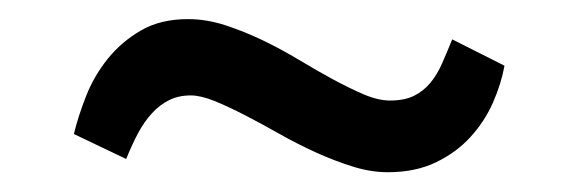

<svg xmlns="http://www.w3.org/2000/svg" viewBox="-20 -406 598 199"><path d="M56.6 -267.1Q61 -285.6 69.3 -306.6Q77.6 -327.6 91.8 -345.2Q106 -362.8 126.2 -374.5Q146.5 -386.2 174.8 -386.2Q193.8 -386.2 213.4 -379.9Q232.9 -373.5 252.2 -364.3Q271.5 -355 289.8 -344Q308.1 -333 325.2 -323.7Q342.3 -314.5 357.2 -308.1Q372.1 -301.8 384.3 -301.8Q398.9 -301.8 408.9 -306.6Q418.9 -311.5 426 -320.1Q433.1 -328.6 438.2 -340.3Q443.4 -352.1 448.7 -365.2L502.9 -337.9Q499.5 -319.3 491 -299.8Q482.4 -280.3 467.8 -264.2Q453.1 -248 431.9 -237.8Q410.6 -227.5 381.8 -227.5Q364.3 -227.5 345.5 -233.4Q326.7 -239.3 307.4 -248Q288.1 -256.8 269.5 -267.3Q251 -277.8 233.9 -286.6Q216.8 -295.4 202.4 -301.3Q188 -307.1 177.7 -307.1Q165 -307.1 155.3 -302.2Q145.5 -297.4 137.5 -288.6Q129.4 -279.8 123 -267.8Q116.7 -255.9 110.8 -241.2Z"/></svg>

Font: Metrophobic
Style: Regular
Weight: 400
Designer: vernon adams
Foundry: vernon adams
Version: Version 1.000